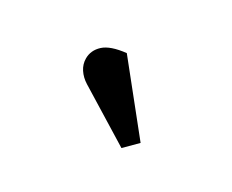

<svg xmlns="http://www.w3.org/2000/svg" viewBox="-48 -931 596 493"><g transform="rotate(30 249.5 -685.0)"><path d="M365 -612 329 -576 170 -674Q154 -684 144.5 -698.5Q135 -713 135 -730Q135 -754 154 -771.5Q173 -789 219 -794Z"/></g></svg>

Font: Literata 12pt
Style: Bold Italic
Weight: 700
Italic angle: -2°
Designer: Latin by Veronika Burian and Jose Scaglione. Greek by Irene Vlachou. Cyrillic by Vera Evstafieva
Foundry: TypeTogether
Version: Version 3.002